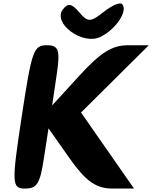

<svg xmlns="http://www.w3.org/2000/svg" viewBox="-20 -1146 885 1116"><path d="M106 -467C47 -79 48 -50 126 -50C195 -50 213 -79 235 -225L262 -400L385 -225C479 -92 539 -50 634 -50H759C656 -197 554 -345 451 -492C582 -623 714 -752 845 -883H724C632 -883 565 -841 443 -708L283 -533L309 -708C331 -854 322 -883 253 -883C175 -883 165 -855 106 -467ZM346 -1092C283 -1010 461 -880 565 -932C655 -977 725 -1083 690 -1122C678 -1135 631 -1115 583 -1077C507 -1016 490 -1016 440 -1075C398 -1125 375 -1130 346 -1092Z"/></svg>

Font: Hussar Skorodowane
Style: Ky
Weight: 700
Foundry: Cannot Into Space Fonts
Version: Version 0.892